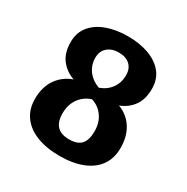

<svg xmlns="http://www.w3.org/2000/svg" viewBox="-166 -864 991 1017"><g transform="rotate(30 330.0 -356.0)"><path d="M331.9 9.8Q251.4 9.8 192.2 -13.3Q133.1 -36.4 100.8 -80.5Q68.5 -124.6 68.5 -188.1Q68.5 -259.6 102.3 -308.7Q136.1 -357.9 194.7 -378.6Q143.8 -396.2 112.9 -436.7Q81.9 -477.1 81.9 -543Q81.9 -601 114.6 -640.6Q147.3 -680.2 203.6 -700.4Q259.9 -720.7 331 -720.7Q402.3 -720.7 458.3 -700.4Q514.3 -680.2 546.6 -640.6Q578.9 -601 578.9 -543Q578.9 -478.6 550.3 -438.5Q521.7 -398.4 471.7 -379Q527.7 -358.5 559.7 -308.9Q591.7 -259.4 591.7 -188.1Q591.7 -124.6 560.3 -80.5Q528.9 -36.4 470.7 -13.3Q412.4 9.8 331.9 9.8ZM331.9 -91.4Q382.8 -91.4 405.5 -116.9Q428.2 -142.4 428.2 -195.3Q428.2 -248.8 401.7 -285.9Q375.1 -323 331.9 -336.2Q303.1 -327.6 280.9 -308Q258.6 -288.4 245.9 -259.7Q233.3 -231.1 233.3 -194.8Q233.3 -142.9 257.7 -117.1Q282 -91.4 331.9 -91.4ZM331.9 -407.1Q376.8 -423.6 400.5 -457.7Q424.3 -491.7 424.3 -535.7Q424.3 -576.6 399.6 -599.3Q374.8 -622 331.9 -622Q289 -622 262.7 -599Q236.5 -576.1 236.5 -535.7Q236.5 -491.4 261.9 -457.5Q287.2 -423.6 331.9 -407.1Z"/></g></svg>

Font: Comme
Style: Regular
Weight: 400
Designer: Vernon Adams
Foundry: Vernon Adams
Version: Version 1.000;gftools[0.9.27]